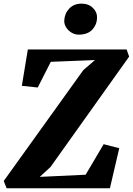

<svg xmlns="http://www.w3.org/2000/svg" viewBox="-39 -1008 712 1028"><path d="M-3.5 0 -19 -39 407 -632.5 469.5 -686.5 233 -677 163 -539.5 78 -548.5 110 -743H639L652.5 -705L231.5 -114L174 -61L419.5 -72.5L516 -236L599.5 -214.5L549.5 0ZM382 -822.5Q362 -822.5 343.8 -833.5Q325.5 -844.5 314.8 -862Q304 -879.5 305 -898.5Q307 -936.5 332 -962.5Q357 -988.5 398 -988.5Q435 -988.5 458.2 -965.8Q481.5 -943 480.5 -915Q480.5 -877 455.5 -849.8Q430.5 -822.5 382 -822.5Z"/></svg>

Font: Merriweather 36pt Black
Style: Italic
Weight: 900
Italic angle: -7.8°
Version: Version 2.101